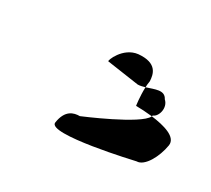

<svg xmlns="http://www.w3.org/2000/svg" viewBox="-69 -870 548 498"><g transform="rotate(30 205.5 -620.5)"><path d="M126 -496C120 -458 359 -514 359 -514C383 -514 405 -555 411 -592C415 -619 374 -630 335 -635C322 -604 173 -542 173 -542C155 -542 132 -536 126 -496ZM166 -702 262 -688C269 -688 276 -690 283 -692C283 -698 284 -705 285 -711C284 -731 279 -762 224 -757C181 -752 162 -702 166 -702ZM283 -692C282 -663 286 -638 286 -638C299 -638 316 -637 335 -635L336 -638C351 -643 360 -674 342 -690C331 -712 306 -699 283 -692Z"/></g></svg>

Font: Ampere
Style: ExtIta
Weight: 400
Version: Version 1